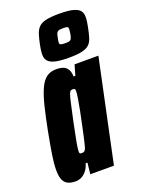

<svg xmlns="http://www.w3.org/2000/svg" viewBox="-145 -826 670 901"><g transform="rotate(-20 190.0 -375.0)"><path d="M73 8Q50 8 34.5 0.5Q19 -7 11.5 -24.5Q4 -42 4 -72Q4 -104 11 -148.5Q18 -193 30 -256Q44 -328 56.5 -378Q69 -428 83.5 -459Q98 -490 117.5 -504Q137 -518 165 -518Q191 -518 205 -510.5Q219 -503 225 -489.5Q231 -476 231 -458H240L255 -510H374L266 0H148L154 -56H145Q139 -34 127 -19.5Q115 -5 101 1.5Q87 8 73 8ZM145 -107Q150 -107 154.5 -108.5Q159 -110 163 -116.5Q167 -123 170 -137Q173 -147 178.5 -172.5Q184 -198 191 -230.5Q198 -263 204.5 -295.5Q211 -328 215 -353.5Q219 -379 219 -389Q219 -400 215 -401.5Q211 -403 206 -403Q200 -403 195.5 -400Q191 -397 186.5 -383.5Q182 -370 175.5 -340Q169 -310 157 -255Q144 -193 138.5 -162Q133 -131 133 -119Q133 -113 134.5 -110.5Q136 -108 139 -107.5Q142 -107 145 -107ZM242 -548Q196 -548 171.5 -554.5Q147 -561 137.5 -573.5Q128 -586 128 -603Q128 -614 129.5 -626.5Q131 -639 134 -653Q140 -682 146.5 -702Q153 -722 165.5 -734.5Q178 -747 202 -752.5Q226 -758 267 -758Q313 -758 337 -751.5Q361 -745 370.5 -733Q380 -721 380 -703Q380 -692 378.5 -679.5Q377 -667 374 -653Q368 -623 362 -603Q356 -583 343.5 -571Q331 -559 307 -553.5Q283 -548 242 -548ZM251 -618Q259 -618 265 -619Q271 -620 275.5 -624Q280 -628 282 -637Q284 -642 286 -655.5Q288 -669 288 -675Q288 -682 284 -685Q280 -688 262 -688Q253 -688 246 -687Q239 -686 234.5 -682.5Q230 -679 227 -670Q226 -665 223 -651.5Q220 -638 220 -630Q220 -623 226 -620.5Q232 -618 251 -618Z"/></g></svg>

Font: Saira UltraCondensed Black
Style: Italic
Weight: 900
Width: 1
Italic angle: -12°
Designer: Hector Gatti with collaboration of the Omnibus-Type team
Foundry: Omnibus-Type
Version: Version 1.101